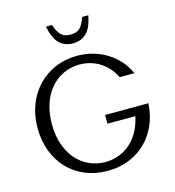

<svg xmlns="http://www.w3.org/2000/svg" viewBox="-135 -1061 1080 1185"><g transform="rotate(-15 405.0 -468.5)"><path d="M407.3 10.2Q329.4 10.2 264.8 -16.5Q200.3 -43.2 153.6 -92.3Q106.9 -141.4 81.4 -208.5Q56 -275.7 56 -357Q56 -437 81.9 -504.2Q107.8 -571.5 155 -620.9Q202.2 -670.2 266.4 -697.6Q330.6 -725 407 -725Q459.8 -725 508 -711.2Q556.3 -697.3 597.4 -671.7Q638.5 -646.1 670.1 -610.2Q701.7 -574.2 721.4 -529.6H626.8Q605.2 -573.5 572.6 -604.4Q539.9 -635.4 498.2 -651.9Q456.5 -668.5 407 -669.2Q349.1 -668.5 301.4 -645.7Q253.7 -622.9 219.3 -581.5Q184.8 -540.1 166.2 -483.2Q147.6 -426.4 147.6 -357.1Q147.6 -288.2 166.1 -231.5Q184.7 -174.9 218.9 -133.7Q253.1 -92.5 300.8 -69.7Q348.6 -46.9 407 -45.6Q462.3 -46.8 508 -67.2Q553.6 -87.7 587.3 -124.9Q621 -162.1 641.1 -213.5Q661.2 -264.9 665 -328H756.7Q752.2 -252.8 724.9 -190.6Q697.6 -128.4 651.3 -83.6Q605 -38.7 543.1 -14.2Q481.1 10.2 407.3 10.2ZM479.7 -271.7V-327.5H723.1V-271.7ZM403.6 -805.5Q348.5 -805.5 315.4 -839.8Q282.3 -874.1 268.1 -948.4H306.2Q322.7 -901 343.6 -881.2Q364.4 -861.5 403.6 -861.5Q443.2 -861.5 463.3 -881.6Q483.4 -901.7 499.6 -948.4H538.8Q524.8 -873.4 491.4 -839.4Q458 -805.5 403.6 -805.5Z"/></g></svg>

Font: Russolo 10pt ExtraLight
Style: Regular
Weight: 200
Designer: Micah Stupak-Hahn
Version: Version 1.000